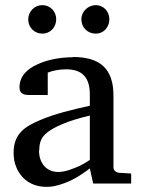

<svg xmlns="http://www.w3.org/2000/svg" viewBox="-20 -716 548 748"><path d="M133 -130C133 -164 142 -182 164 -200C178 -211 198 -222 224 -233C250 -244 285 -255 330 -266V-93C317 -84 303 -76 289 -69C267 -60 236 -46 207 -46C160 -46 132 -82 132 -129ZM264 -493C211 -493 160 -482 123 -464C89 -448 56 -422 56 -375C56 -352 71 -346 93 -346H166V-433C182 -440 210 -446 237 -446C302 -446 330 -413 330 -347V-304C257 -288 192 -272 136 -248C81 -225 33 -197 33 -122C33 -101 36 -82 43 -66C61 -21 100 12 162 12C172 12 182 11 192 9C248 -3 291 -30 330 -60L343 -1H491V-40L443 -43C432 -44 422 -52 422 -64V-344C422 -448 370 -494 264 -494ZM145 -696C114 -696 90 -671 90 -640C90 -609 114 -585 145 -585C176 -585 199 -610 199 -641C199 -671 176 -696 145 -696ZM353 -696C323 -696 297 -671 297 -641C297 -609 321 -585 353 -585C384 -585 406 -610 406 -641C406 -672 383 -696 353 -696Z"/></svg>

Font: Veleka
Style: Regular
Weight: 400
Designer: Stefan Peev, Context Ltd, 2016; SIL International, 1997-2014.
Foundry: Stefan Peev, Context Ltd, 2016
Version: Version 1.000